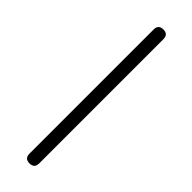

<svg xmlns="http://www.w3.org/2000/svg" viewBox="-104 -222 223 223"><g transform="rotate(45 8.0 -110.0)"><path d="M0 -8H16V-212H0ZM8 -16Q4 -16 2 -14Q0 -12 0 -8Q0 -4 2 -2Q4 0 8 0Q12 0 14 -2Q16 -4 16 -8Q16 -12 14 -14Q12 -16 8 -16ZM8 -220Q4 -220 2 -218Q0 -216 0 -212Q0 -208 2 -206Q4 -204 8 -204Q12 -204 14 -206Q16 -208 16 -212Q16 -216 14 -218Q12 -220 8 -220Z"/></g></svg>

Font: Wavefont ExtraLight
Style: Regular
Weight: 250
Version: Version 3.004;gftools[0.9.33]